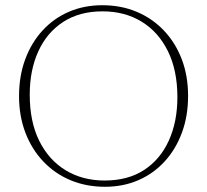

<svg xmlns="http://www.w3.org/2000/svg" viewBox="-20 -706 794 736"><path d="M372 -686Q444 -686 504 -660.8Q564 -635.5 608.2 -589Q652.5 -542.5 676.8 -478.8Q701 -415 701 -338.5Q701 -261.5 677.5 -197.8Q654 -134 611.2 -87.2Q568.5 -40.5 510.2 -15.2Q452 10 382.5 10Q310.5 10 250.2 -15.2Q190 -40.5 145.8 -87.2Q101.5 -134 77.2 -197.8Q53 -261.5 53 -337.5Q53 -414.5 76.5 -478.2Q100 -542 142.8 -588.8Q185.5 -635.5 244 -660.8Q302.5 -686 372 -686ZM381 -14Q470.5 -14 532.5 -54.5Q594.5 -95 627.2 -167.2Q660 -239.5 660 -333.5Q660 -436.5 623.5 -510.2Q587 -584 522.5 -623.2Q458 -662.5 373 -662.5Q284.5 -662.5 222 -621.8Q159.5 -581 126.8 -509Q94 -437 94 -343Q94 -239.5 130.5 -166Q167 -92.5 231.8 -53.2Q296.5 -14 381 -14Z"/></svg>

Font: Newsreader 16pt 16pt ExtraLight
Style: Regular
Weight: 250
Version: Version 1.003